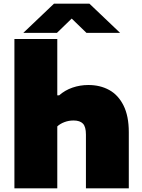

<svg xmlns="http://www.w3.org/2000/svg" viewBox="-20 -1019 771 1039"><path d="M58 -808H290V-503H300Q331 -530.5 372 -544.8Q413 -559 458 -559Q522 -559 571 -532Q620 -505 648.5 -448Q677 -391 677 -304V0H445V-291Q445 -333 428.8 -350Q412.5 -367 378 -367Q352 -367 328.8 -358.2Q305.5 -349.5 290 -335V0H58ZM630 -841H448L368 -918.5L288 -841H106L272 -999H464Z"/></svg>

Font: Encode Sans Expanded Black
Style: Regular
Weight: 900
Width: 7
Designer: Multiple Designers
Foundry: Impallari Type
Version: Version 2.000